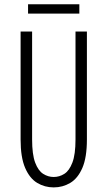

<svg xmlns="http://www.w3.org/2000/svg" viewBox="-20 -844 490 876"><path d="M225 11Q184 11 149.8 -9.5Q115.5 -30 94.8 -77.8Q74 -125.5 74 -207.5V-700H126.5V-208Q126.5 -139 140.5 -102Q154.5 -65 177 -50.8Q199.5 -36.5 225 -36.5Q251 -36.5 273.5 -50.8Q296 -65 310.2 -102Q324.5 -139 324.5 -208V-700H376.5V-207.5Q376.5 -125.5 355.8 -77.8Q335 -30 300.5 -9.5Q266 11 225 11ZM108 -782V-824.5H342V-782Z"/></svg>

Font: Trispace Condensed ExtraLight
Style: Regular
Weight: 200
Width: 3
Designer: Tyler Finck
Foundry: Etcetera Type Company
Version: Version 1.210; ttfautohint (v1.8.3)